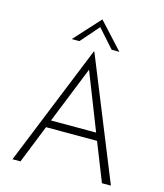

<svg xmlns="http://www.w3.org/2000/svg" viewBox="-134 -1038 974 1138"><g transform="rotate(15 353.0 -469.0)"><path d="M51 0 351 -741H355L655 0H600L507 -235H194L100 0ZM212 -281H489L352 -630ZM451 -779 351 -891 253 -779H206L351 -938H352L498 -779Z"/></g></svg>

Font: Synthetic Light
Style: Regular
Weight: 300
Designer: Santiago Orozco
Foundry: Typemade
Version: Version 2.000; ttfautohint (v1.8.4.7-5d5b)